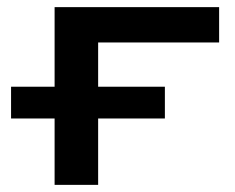

<svg xmlns="http://www.w3.org/2000/svg" viewBox="-20 -518 659 538"><path d="M133 0V-186H11V-275H133V-498H594V-399H255V-275H442V-186H255V0Z"/></svg>

Font: Nunito Sans 7pt Expanded SemiBold
Style: Regular
Weight: 600
Width: 7
Designer: Vernon Adams
Foundry: Vernon Adams
Version: Version 3.101;gftools[0.9.27]